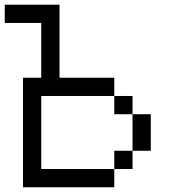

<svg xmlns="http://www.w3.org/2000/svg" viewBox="-20 -789 732 809"><path d="M76.9 0V-461.5H153.8V-692.3H0V-769.2H230.8V-461.5H461.5V-384.6H153.8V-76.9H461.5V0ZM461.5 -384.6H538.5V-307.7H461.5ZM538.5 -307.7H615.4V-153.8H538.5ZM538.5 -153.8V-76.9H461.5V-153.8Z"/></svg>

Font: Mintsoda - Lime Green 13x16
Style: Regular
Weight: 400
Designer: Mintsoda-15
Version: Version 1.0